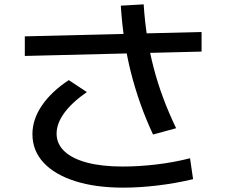

<svg xmlns="http://www.w3.org/2000/svg" viewBox="-20 -819 1040 882"><path d="M546 43Q419 43 325 13Q231 -17 180 -72Q129 -127 129 -203Q129 -271 173 -335Q217 -399 296 -451L379 -396Q311 -349 275.5 -300.5Q240 -252 240 -205Q240 -158 276 -124Q312 -90 380 -72Q448 -54 544 -54Q618 -54 698.5 -63.5Q779 -73 853 -92L867 4Q788 23 704.5 33Q621 43 546 43ZM94 -562V-652L906 -672V-582ZM683 -201Q650 -272 625 -342.5Q600 -413 581.5 -486Q563 -559 551.5 -635.5Q540 -712 535 -793L640 -799Q645 -720 656.5 -648Q668 -576 686 -507Q704 -438 729.5 -369.5Q755 -301 789 -230Z"/></svg>

Font: M PLUS 1 Thin Medium
Style: Regular
Weight: 500
Version: Version 1.001